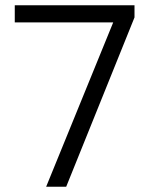

<svg xmlns="http://www.w3.org/2000/svg" viewBox="-20 -708 568 728"><path d="M155 0 419 -647 490 -642 231 0ZM36 -623V-688H490V-642L458 -623Z"/></svg>

Font: Outfit-Light
Style: Regular
Weight: 300
Designer: Rodrigo Fuenzalida
Foundry: fragTYPE
Version: Version 1.000